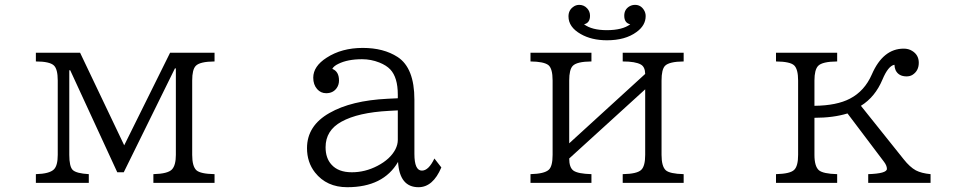

<svg xmlns="http://www.w3.org/2000/svg" viewBox="-20 -759 4040 797"><path d="M128.9 -540H312.5L495.6 -155.8L686 -540H870.6V-503.9Q809.1 -503.4 792.5 -485.4Q777.8 -470.2 777.8 -424.8V-116.2Q777.8 -68.4 795.4 -52.2Q812.5 -37.1 870.6 -36.1V0H616.7V-36.1Q676.8 -37.6 693.8 -55.7Q710 -72.8 710 -116.2V-475.1H706.1L493.7 -43.9H466.8L271.5 -467.3H267.6V-116.2Q267.6 -67.9 281.7 -53.7Q296.4 -39.1 348.6 -36.1V0H128.9V-36.1Q185.1 -37.6 203.6 -55.7Q219.7 -71.3 219.7 -116.2V-424.8Q219.7 -472.2 203.6 -487.3Q186 -503.9 128.9 -503.9Z M1631.3 -351.1V-366.2Q1631.3 -437.5 1600.1 -470.7Q1584 -487.8 1554.7 -499.5Q1520 -513.2 1482.9 -513.2Q1423.3 -513.2 1384.8 -494.1Q1365.2 -484.9 1359.4 -473.1Q1387.2 -462.4 1387.2 -424.8Q1387.2 -406.7 1377.4 -393.1Q1362.3 -372.1 1334 -372.1Q1311.5 -372.1 1296.4 -389.2Q1280.3 -407.7 1280.3 -436.5Q1280.3 -483.9 1335.9 -519.5Q1398.4 -560.1 1485.8 -560.1Q1572.3 -560.1 1630.4 -522.5Q1700.2 -477.1 1700.2 -345.2V-120.1Q1700.2 -50.8 1731.4 -50.8Q1759.3 -50.8 1783.2 -101.1L1812 -64Q1777.3 18.1 1717.3 18.1Q1638.7 18.1 1632.3 -86.9Q1571.3 18.1 1421.4 18.1Q1335.9 18.1 1287.6 -43Q1254.4 -85.4 1254.4 -144Q1254.4 -237.3 1347.7 -290Q1438 -341.8 1589.4 -349.1ZM1631.3 -300.8 1594.2 -298.8Q1466.3 -292 1397.5 -253.9Q1331.5 -217.8 1331.5 -147.9Q1331.5 -102.5 1356 -75.7Q1384.3 -43.9 1440.4 -43.9Q1495.6 -43.9 1546.4 -70.3Q1600.1 -98.1 1621.6 -139.6Q1631.3 -159.2 1631.3 -178.2Z M2596.2 -658.2Q2571.3 -663.6 2571.3 -693.8Q2571.3 -720.7 2594.2 -733.4Q2604.5 -738.8 2616.2 -738.8Q2639.6 -738.8 2652.8 -717.8Q2660.2 -706.1 2660.2 -692.4Q2660.2 -653.3 2622.1 -626Q2575.7 -591.8 2499.5 -591.8Q2435.5 -591.8 2390.6 -617.7Q2339.8 -646.5 2339.8 -690.9Q2339.8 -716.3 2358.9 -730Q2370.1 -738.8 2384.3 -738.8Q2404.3 -738.8 2417.5 -724.1Q2429.2 -711.4 2429.2 -693.8Q2429.2 -663.6 2404.3 -658.2Q2437 -633.8 2499 -633.8Q2563.5 -633.8 2596.2 -658.2ZM2182.1 -540H2435.1V-503.9Q2374 -503.4 2357.4 -485.4Q2342.8 -470.2 2342.8 -424.8V-164.1L2658.2 -452.1Q2657.7 -481.4 2640.1 -491.2Q2617.7 -503.9 2564.9 -503.9V-540H2817.9V-503.9Q2757.3 -503.4 2740.2 -485.4Q2726.1 -470.2 2726.1 -424.8V-116.2Q2726.1 -68.4 2743.7 -52.2Q2760.3 -37.6 2817.9 -36.1V0H2564.9V-36.1Q2625 -37.1 2642.1 -54.2Q2658.2 -69.8 2658.2 -116.2V-388.2L2342.8 -101.1Q2342.8 -63.5 2360.4 -50.8Q2378.9 -37.6 2435.1 -36.1V0H2182.1V-36.1Q2239.7 -37.6 2257.8 -54.2Q2273.9 -68.4 2273.9 -116.2V-424.8Q2273.9 -474.6 2256.3 -488.8Q2237.3 -503.4 2182.1 -503.9Z M3455.1 -540V-503.9Q3393.1 -503.4 3376 -485.4Q3360.8 -469.2 3360.8 -424.8V-319.8Q3453.6 -320.8 3508.3 -349.6Q3568.8 -380.9 3599.1 -450.2Q3645.5 -557.1 3731.4 -557.1Q3751.5 -557.1 3766.1 -547.9Q3793.9 -531.2 3793.9 -498.5Q3793.9 -464.8 3767.6 -448.2Q3757.3 -441.9 3743.2 -441.9Q3710.4 -441.9 3697.8 -467.3Q3693.4 -477.1 3692.9 -490.2Q3667 -485.8 3643.1 -428.7Q3612.8 -356.4 3553.7 -319.8L3731 -98.1Q3756.8 -65.4 3781.7 -51.8Q3805.2 -39.6 3842.8 -36.1V0H3584V-36.1Q3661.6 -38.6 3661.6 -58.1Q3661.6 -71.3 3649.9 -86.9L3498 -288.1Q3439 -270 3360.8 -270V-116.2Q3360.8 -68.4 3379.4 -52.2Q3397 -37.6 3455.1 -36.1V0H3201.2V-36.1Q3260.7 -37.6 3276.9 -54.2Q3293 -69.8 3293 -116.2V-424.8Q3293 -471.2 3276.9 -487.3Q3260.3 -503.4 3201.2 -503.9V-540Z"/></svg>

Font: BIZ UDMincho
Style: Regular
Weight: 400
Monospace: yes
Designer: TypeBank Co., Ltd.
Foundry: Morisawa Inc.
Version: Version 1.06